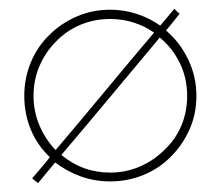

<svg xmlns="http://www.w3.org/2000/svg" viewBox="-20 -405 499 435"><path d="M56 -188Q56 -224 69.5 -255.5Q83 -287 107 -311Q130 -335 161.5 -348.5Q193 -362 230 -362Q257 -362 282.5 -354Q308 -346 329 -331Q273 -265 217.5 -198Q162 -131 106 -65Q83 -89 69.5 -120.5Q56 -152 56 -188ZM119 -54Q176 -121 230.5 -186.5Q285 -252 342 -320Q371 -296 387.5 -262Q404 -228 404 -188Q404 -151 390.5 -119.5Q377 -88 352 -65Q328 -41 296.5 -27.5Q265 -14 230 -14Q198 -14 170.5 -24Q143 -34 119 -54ZM105 -37Q131 -17 162.5 -5.5Q194 6 230 6Q270 6 306 -9Q342 -24 368 -51Q394 -77 409.5 -112Q425 -147 425 -188Q425 -232 406 -271Q387 -310 356 -336Q364 -345 371.5 -354.5Q379 -364 387 -374Q384 -376 381 -379Q378 -382 375 -385Q367 -376 359 -366Q351 -356 343 -347Q319 -364 290 -373.5Q261 -383 230 -383Q189 -383 153.5 -367.5Q118 -352 92 -326Q65 -300 50 -264Q35 -228 35 -188Q35 -147 50 -111Q65 -75 93 -49Q83 -36 73 -24.5Q63 -13 53 -1Q56 2 59.5 4.5Q63 7 66 10Q76 -2 85.5 -13.5Q95 -25 105 -37Z"/></svg>

Font: Josefin Slab Thin ExtraLight
Style: Regular
Weight: 250
Version: Version 2.000